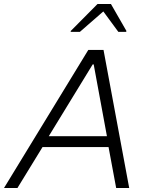

<svg xmlns="http://www.w3.org/2000/svg" viewBox="-41 -937 753 957"><path d="M-21 0 399 -688H475L603 0H538L500 -204H171L46 0ZM202 -258H492L426 -616H421ZM311 -778 312 -783 445 -917H512L589 -783L588 -778H549L474 -880L357 -778Z"/></svg>

Font: Saira Thin Light
Style: Italic
Weight: 300
Italic angle: -12°
Version: Version 1.101